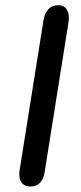

<svg xmlns="http://www.w3.org/2000/svg" viewBox="-20 -697 304 725"><path d="M54.1 -54.5 144.5 -622Q149 -647.5 162.9 -662.4Q176.9 -677.3 200 -677.3Q223.2 -677.3 233.2 -659.3Q243.2 -641.3 238.7 -613L148.4 -46.1Q144.5 -20.7 130.8 -6.7Q117.2 7.3 94.7 7.3Q70.9 7.3 60.2 -9.8Q49.6 -26.8 54.1 -54.5Z"/></svg>

Font: SN Pro Thin
Style: Italic
Weight: 200
Italic angle: -9°
Designer: Tobias Whetton
Foundry: Supernotes
Version: Version 1.003;Glyphs 3.3 (3324)